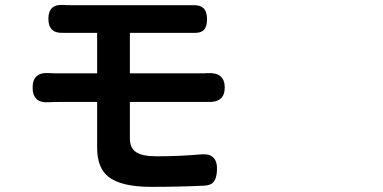

<svg xmlns="http://www.w3.org/2000/svg" viewBox="-20 -725 1540 773"><path d="M589.8 27.3Q465.8 27.3 415 -14.6Q371.1 -50.8 371.1 -128.9V-314.5H215.8Q192.4 -314.5 177.7 -313.5Q111.3 -308.6 111.3 -372.1Q111.3 -435.5 176.8 -430.7Q190.4 -429.7 215.8 -429.7H371.1V-592.8H267.6Q251 -592.8 234.4 -592.8Q174.8 -589.8 174.8 -649.4Q174.8 -709 234.4 -705.1Q245.1 -704.1 267.6 -704.1H497.1H727.5Q739.3 -704.1 751 -704.1Q783.2 -706.1 798.3 -692.9Q813.5 -679.7 813.5 -647.5Q813.5 -617.2 800.3 -604Q787.1 -590.8 755.9 -592.8Q742.2 -592.8 727.5 -592.8H502.9V-429.7H792Q807.6 -429.7 817.4 -430.7Q884.8 -433.6 884.8 -372.6Q884.8 -311.5 816.4 -314.5Q805.7 -314.5 794.9 -314.5H502.9V-168Q502.9 -128.9 528.3 -112.3Q553.7 -95.7 611.3 -95.7Q699.2 -95.7 790 -103.5Q857.4 -109.4 853.5 -38.1Q851.6 -6.8 840.8 5.9Q830.1 21.5 801.8 22.5Q699.2 27.3 589.8 27.3Z"/></svg>

Font: Bpmf GenSen Rounded B
Style: B
Weight: 700
Foundry: But Ko
Version: Version 1.320